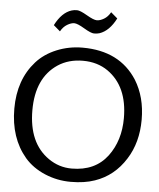

<svg xmlns="http://www.w3.org/2000/svg" viewBox="-59 -934 823 993"><g transform="rotate(5 352.5 -437.0)"><path d="M346.7 -688Q539.6 -688 629.9 -546.4Q683.1 -460.4 683.1 -343.3Q683.1 -224.6 627.9 -137.7Q569.3 -43.9 469.7 -9.8Q416.5 8.8 345.5 8.8Q274.4 8.8 210.4 -18.3Q146.5 -45.4 105.5 -92.8Q22 -190.9 22 -343.3Q22 -493.7 107.9 -589.8Q148.9 -635.7 212.4 -661.9Q275.9 -688 346.7 -688ZM484.4 -582.5Q429.7 -620.6 354.7 -620.6Q279.8 -620.6 224.6 -584Q115.7 -511.2 115.7 -343.3Q115.7 -172.9 223.6 -98.1Q278.3 -60.1 344.2 -60.1Q465.8 -60.1 529.8 -145Q590.8 -226.6 590.8 -343.3Q590.8 -507.8 484.4 -582.5ZM222.2 -761.7 188 -791Q222.7 -858.9 272.9 -874.5Q285.2 -878.4 301 -878.4Q316.9 -878.4 353.8 -856.9Q390.6 -835.4 407.2 -835.4Q423.8 -835.4 443.8 -847.2Q463.9 -858.9 477.5 -883.3L511.7 -854Q477.5 -787.1 427.2 -770Q414.6 -766.1 398.7 -766.1Q382.8 -766.1 345.9 -788.1Q309.1 -810.1 292.7 -810.1Q276.4 -810.1 256.1 -798.1Q235.8 -786.1 222.2 -761.7Z"/></g></svg>

Font: Molengo
Style: Regular
Weight: 400
Designer: moyogo
Foundry: moyogo
Version: Version 0.11; ttfautohint (v0.8) -G 32 -r 16 -x